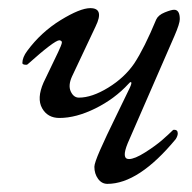

<svg xmlns="http://www.w3.org/2000/svg" viewBox="-20 -438 472 472"><path d="M212 -28Q212 -37 226 -69Q240 -101 266.5 -155Q293 -209 299 -222Q305 -235 302 -236Q300 -237 296 -232Q262 -195 214.5 -171.5Q167 -148 126 -148Q97 -148 83.5 -172Q70 -196 87 -235L123 -310Q131 -327 132 -332.5Q133 -338 126 -339Q114 -339 48 -280Q46 -278 40.5 -279Q35 -280 35 -283Q35 -297 47 -313Q81 -359 129 -388.5Q177 -418 202 -418Q237 -418 215 -373L157 -250Q147 -228 154 -213Q161 -198 174 -198Q206 -198 246 -222.5Q286 -247 310 -282Q335 -320 364 -390Q369 -401 385 -407.5Q401 -414 408 -414Q422 -414 422 -391Q422 -380 409 -350L294 -86Q278 -47 297 -47Q311 -47 337 -63.5Q363 -80 379.5 -94.5Q396 -109 405 -118Q406 -119 408 -119Q417 -119 417 -110Q417 -104 412 -96Q321 14 244 14Q230 14 221 1.5Q212 -11 212 -28Z"/></svg>

Font: EB Garamond 12
Style: Italic
Weight: 400
Italic angle: -17°
Version: Version 0.016; ttfautohint (v1.8.4)